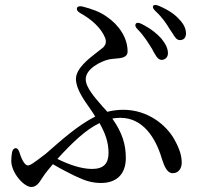

<svg xmlns="http://www.w3.org/2000/svg" viewBox="-20 -744 790 766"><path d="M586 -550C599 -526 608 -506 624 -505C639 -505 650 -516 650 -531C650 -549 643 -566 624 -590C607 -609 582 -630 544 -649C532 -655 524 -654 521 -648C518 -642 521 -635 529 -627C555 -601 572 -572 586 -550ZM25 -102C25 -55 75 2 105 2C125 2 136 -14 149 -35C155 -44 164 -57 171 -65L191 -89C219 -72 247 -58 271 -46C276 -43 280 -42 286 -39C321 -22 350 -14 383 -14C443 -14 482 -47 482 -114C482 -167 468 -215 428 -271C439 -273 449 -274 460 -274C550 -274 601 -195 626 -110C636 -79 647 -53 669 -53C694 -53 705 -74 705 -95C705 -122 697 -149 676 -187C644 -245 570 -306 472 -306C450 -306 428 -303 408 -298C404 -303 397 -311 391 -317C358 -355 322 -395 322 -428C322 -470 383 -500 415 -507C423 -509 431 -509 439 -510C464 -512 489 -514 489 -539C489 -594 454 -645 405 -678C377 -698 344 -709 309 -718C297 -721 289 -718 287 -712C285 -705 289 -698 300 -692C345 -667 383 -633 399 -594C405 -578 403 -567 392 -555L369 -537C334 -510 283 -471 283 -429C283 -391 312 -349 341 -308C348 -298 353 -291 360 -279C292 -245 227 -187 162 -130C112 -92 101 -84 91 -84C80 -84 67 -105 58 -135C54 -147 49 -153 43 -153C36 -153 30 -147 28 -136C26 -125 25 -114 25 -102ZM209 -110C269 -176 323 -227 377 -253C402 -209 413 -173 413 -134C413 -93 395 -70 347 -70C304 -70 253 -88 209 -110ZM600 -700C628 -674 643 -651 657 -628L669 -610C678 -595 685 -584 698 -584C712 -584 722 -593 722 -610C722 -629 714 -648 693 -669C677 -687 651 -705 613 -721C601 -726 593 -725 591 -720C588 -714 592 -708 600 -700Z"/></svg>

Font: 寒蝉锦书宋 CompactLight
Style: Bold
Weight: 400
Width: 4
Designer: 寒蝉锦书宋{Warren} 思源宋体{Ryoko NISHIZUKA 西塚涼子 (kana & ideographs); Frank Grießhammer (Latin, Greek & Cyrillic); Wenlong ZHANG 
Foundry: Adobe & ChillType
Version: Version 2.000;Glyphs 3.1.1 (3135)